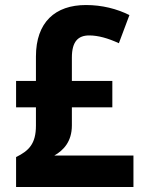

<svg xmlns="http://www.w3.org/2000/svg" viewBox="-20 -744 580 764"><path d="M322 -724C200 -724 123 -656 123 -519V-422H44V-317H123V-244C123 -172 95 -144 44 -119V0H511V-125H196C233 -146 266 -181 266 -245V-317H427V-422H266V-515C266 -579 291 -603 335 -603C370 -603 410 -592 453 -572L495 -684C445 -709 386 -724 322 -724Z"/></svg>

Font: Noto Sans Lao Looped SemiCondensed
Style: Bold
Weight: 700
Width: 4
Designer: Mark Frömberg, Ben Mitchell
Foundry: The Fontpad Ltd
Version: Version 1.002